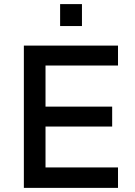

<svg xmlns="http://www.w3.org/2000/svg" viewBox="-20 -911 653 931"><path d="M271.5 -784.7V-891.1H377.4V-784.7ZM95.7 0V-689.9H552.2V-593.3H200.7V-394H523.9V-297.4H200.7V-99.1H552.2V0Z"/></svg>

Font: HK Grotesk SemiBold Legacy
Style: Regular
Weight: 600
Designer: Alfredo Marco Pradil
Foundry: Hanken Design Co.
Version: Version 2.022;PS 002.022;hotconv 1.0.88;makeotf.lib2.5.64775